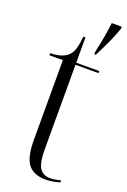

<svg xmlns="http://www.w3.org/2000/svg" viewBox="-149 -810 578 871"><g transform="rotate(20 140.0 -375.0)"><path d="M206 -612Q216 -657 222.5 -694.5Q229 -732 232 -760H280V-750Q268 -715 249.5 -675Q231 -635 213 -600H206ZM193 10Q135 10 108 -23.5Q81 -57 81 -143V-526H16V-536Q46 -537 65.5 -543Q85 -549 98 -560Q115 -575 122 -600Q129 -625 132 -658H142V-536H253V-526H142V-119Q142 -53 158.5 -28Q175 -3 209 -3Q232 -3 260 -11V-1Q247 3 229 6.5Q211 10 193 10Z"/></g></svg>

Font: Noto Serif Display Condensed Light
Style: Regular
Weight: 300
Width: 3
Designer: Monotype Design Team
Foundry: Monotype Imaging Inc.
Version: Version 2.009